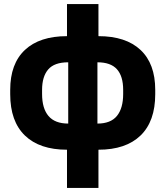

<svg xmlns="http://www.w3.org/2000/svg" viewBox="-20 -720 810 940"><path d="M308 200V13Q174 13 102 -56.5Q30 -126 30 -259V-280Q30 -408 102 -475.5Q174 -543 308 -543V-700H462V-543Q596 -543 668 -475.5Q740 -408 740 -280V-259Q740 -126 668 -56.5Q596 13 462 13V200ZM583 -260V-280Q583 -347 552.5 -381Q522 -415 457 -415V-115Q522 -115 552.5 -152.5Q583 -190 583 -260ZM186 -280V-260Q186 -189 217.5 -152Q249 -115 314 -115V-415Q246 -415 216 -380Q186 -345 186 -280Z"/></svg>

Font: Golos Text
Style: Bold
Weight: 700
Designer: A.Korolkova, Vitaly Kuzmin
Foundry: ParaType Ltd
Version: Version 2.004